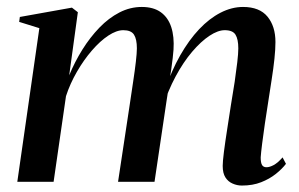

<svg xmlns="http://www.w3.org/2000/svg" viewBox="-20 -536 881 566"><path d="M209.5 -500 184 -314Q200.5 -354 223 -390Q245.5 -426 273 -454.5Q300.5 -483 332 -499.2Q363.5 -515.5 398 -515.5Q432.5 -515.5 454 -500Q475.5 -484.5 484.8 -456.2Q494 -428 491.5 -389.5Q491 -381 489.2 -365.2Q487.5 -349.5 484.5 -329.2Q481.5 -309 478 -287.5L466.5 -271Q485.5 -327.5 511.2 -372.8Q537 -418 567 -449.8Q597 -481.5 630 -498.5Q663 -515.5 696.5 -515.5Q745 -515.5 768.5 -487Q792 -458.5 792 -412Q792 -391 789 -362.5Q786 -334 780.8 -301.2Q775.5 -268.5 770.5 -234.5Q765.5 -203.5 760.8 -171.2Q756 -139 752.8 -112.8Q749.5 -86.5 748.5 -72Q748.5 -56 752.5 -49.5Q756.5 -43 765.5 -43Q775 -43 787 -49.5Q799 -56 813 -72L823 -53Q811.5 -38 793 -23.2Q774.5 -8.5 749.8 1.2Q725 11 693 11Q679 11 665.8 5.2Q652.5 -0.5 644.5 -13Q636.5 -25.5 636.5 -47Q636.5 -59.5 640.2 -89Q644 -118.5 649.8 -155.5Q655.5 -192.5 661 -228Q667 -262.5 671.8 -294.8Q676.5 -327 679.5 -352.8Q682.5 -378.5 682.5 -393.5Q682.5 -420.5 674.2 -433.8Q666 -447 642.5 -447Q622.5 -447 597.5 -430.5Q572.5 -414 546.5 -383.5Q520.5 -353 497.8 -310.8Q475 -268.5 459 -217.5L479.5 -293Q477 -278 475 -264.5Q473 -251 470.8 -237.5Q468.5 -224 466.5 -208.5L435.5 0H328L362.5 -228Q367.5 -262.5 372.5 -295.2Q377.5 -328 380.5 -354Q383.5 -380 383.5 -393.5Q383.5 -420.5 375 -433.8Q366.5 -447 343.5 -447Q323.5 -447 299.2 -431Q275 -415 251 -387.2Q227 -359.5 206.8 -324.5Q186.5 -289.5 174.5 -252.5L138 0H31L96 -453L36.5 -471.5L38.5 -486L192 -513.5Z"/></svg>

Font: Merriweather 144pt Medium
Style: Italic
Weight: 500
Italic angle: -7.8°
Version: Version 2.101